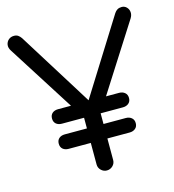

<svg xmlns="http://www.w3.org/2000/svg" viewBox="-114 -877 884 973"><g transform="rotate(-15 327.5 -390.5)"><path d="M168 -288Q149 -288 137.5 -298Q126 -308 126 -326Q126 -344 137.5 -354Q149 -364 168 -364H488Q506 -364 518 -354Q530 -344 530 -326Q530 -308 518 -298Q506 -288 488 -288ZM168 -156Q149 -156 137.5 -166Q126 -176 126 -194Q126 -212 137.5 -222Q149 -232 168 -232H488Q506 -232 518 -222Q530 -212 530 -194Q530 -176 518 -166Q506 -156 488 -156ZM327 0Q310 0 297 -12.5Q284 -25 284 -43V-288L14 -713Q3 -730 5.5 -745.5Q8 -761 19.5 -771Q31 -781 48 -781Q61 -781 69.5 -775Q78 -769 85 -759L350 -334H308L574 -759Q581 -770 590.5 -775.5Q600 -781 613 -781Q628 -781 638.5 -770.5Q649 -760 650.5 -744.5Q652 -729 642 -713L371 -288V-43Q371 -25 358 -12.5Q345 0 327 0Z"/></g></svg>

Font: Comfortaa Medium
Style: Regular
Weight: 500
Designer: Johan Aakerlund
Foundry: Johan Aakerlund
Version: Version 3.104; ttfautohint (v1.8.1.43-b0c9)